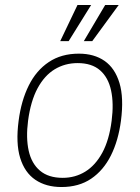

<svg xmlns="http://www.w3.org/2000/svg" viewBox="-20 -743 562 773"><path d="M227.5 10Q165.5 10 122.5 -19Q79.5 -48 61.2 -107.2Q43 -166.5 55 -257Q65.5 -338 95.8 -398.8Q126 -459.5 176.5 -493.2Q227 -527 297.5 -527Q359 -527 401 -497.8Q443 -468.5 461 -408.8Q479 -349 467 -257Q456.5 -177 426.5 -117Q396.5 -57 347 -23.5Q297.5 10 227.5 10ZM232.5 -27Q282.5 -27 323.2 -52Q364 -77 391.8 -128Q419.5 -179 429.5 -257Q438.5 -326.5 427.2 -378.8Q416 -431 382.8 -460Q349.5 -489 292.5 -489Q241.5 -489 200.2 -464Q159 -439 131.2 -387.5Q103.5 -336 93 -257Q84 -188 95.5 -136.2Q107 -84.5 141 -55.8Q175 -27 232.5 -27ZM317.5 -577.5 403.5 -723H458L351.5 -577.5ZM222.5 -577.5 292 -723H347L256.5 -577.5Z"/></svg>

Font: Public Sans Thin
Style: Italic
Weight: 100
Italic angle: -8°
Designer: The Public Sans project authors (U.S. Web Design System). Libre Franklin designed by Pablo Impallari and Rodrigo Fuenzal
Version: Version 2.000